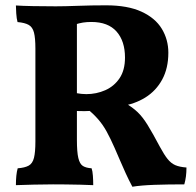

<svg xmlns="http://www.w3.org/2000/svg" viewBox="-20 -700 744 729"><path d="M482.6 9Q468.2 -18 457.2 -42.3Q446.2 -66.6 436 -90.3Q425.8 -114 415 -138.8Q399 -175 384.9 -200.6Q370.8 -226.2 353 -246.7Q335.2 -267.2 309.8 -288.6L351.4 -279.8Q323.6 -278.4 303.2 -278.1Q282.8 -277.8 258.4 -279.2L264.4 -347.2Q279.6 -344.6 288.9 -343.6Q298.2 -342.6 307.6 -342.6Q346 -342.6 379.7 -357.5Q413.4 -372.4 434 -403Q454.6 -433.6 454.6 -481.4Q454.6 -544 422.5 -580.3Q390.4 -616.6 326.8 -616.6Q309.2 -616.6 294.9 -614.3Q280.6 -612 265.2 -607L272 -636V-169Q272 -122.8 277.4 -100.1Q282.8 -77.4 294.7 -69.9Q306.6 -62.4 327.8 -61Q331.4 -50.8 332.7 -32.7Q334 -14.6 334 3Q314.2 2 285.8 1.3Q257.4 0.6 229 0.3Q200.6 0 181.4 0Q146.4 0 108 1Q69.6 2 40.4 3Q40.4 -16.4 42 -32.5Q43.6 -48.6 47.2 -61Q74.2 -63 88.9 -71.1Q103.6 -79.2 109 -100.7Q114.4 -122.2 114.4 -163V-515.4Q114.4 -555.6 109 -576.4Q103.6 -597.2 88.9 -605.5Q74.2 -613.8 46.6 -616.2Q43 -629.2 41.7 -648.8Q40.4 -668.4 40.4 -679.2Q64.4 -677.6 105.4 -676.8Q146.4 -676 191.6 -676Q224.8 -676 275.8 -677.9Q326.8 -679.8 382.6 -679.8Q464.8 -679.8 517.2 -655.7Q569.6 -631.6 594.4 -590.6Q619.2 -549.6 619.2 -499.8Q619.2 -441.2 596 -398.3Q572.8 -355.4 532 -329.9Q491.2 -304.4 438.2 -296.8L454.6 -309.4Q483.4 -292.4 502.5 -274.2Q521.6 -256 540.5 -225.4Q559.4 -194.8 587.2 -142.4Q603.4 -112.4 616.3 -96.3Q629.2 -80.2 645.2 -73.1Q661.2 -66 688 -64Q688 -46 686 -30.4Q684 -14.8 679.8 0Q617.2 0 566.3 1.8Q515.4 3.6 482.6 9Z"/></svg>

Font: Vollkorn
Style: Regular
Weight: 400
Designer: Friedrich Althausen
Foundry: Friedrich Althausen
Version: Version 4.104